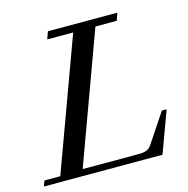

<svg xmlns="http://www.w3.org/2000/svg" viewBox="-102 -759 839 855"><g transform="rotate(-15 317.0 -331.5)"><path d="M-3.4 0 6.3 -25.4H79.1L300.3 -628.9H180.7L192.9 -663.1H513.2L501 -628.9H402.8L183.6 -30.3H441.9Q464.8 -30.3 478.3 -35.6Q491.7 -41 501 -54.7L591.8 -190.9H613.8L543.5 0Z"/></g></svg>

Font: Elstob 18pt Medium
Style: Italic
Weight: 500
Italic angle: -20°
Designer: Peter S. Baker
Version: Version 1.015